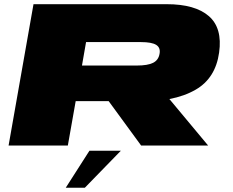

<svg xmlns="http://www.w3.org/2000/svg" viewBox="-20 -695 1114 917"><path d="M21 0 140 -675H776Q912 -675 977.5 -618Q1043 -561 1026.5 -444Q1009.5 -322 915 -267Q860.5 -235.5 789 -222L974 0H654L499 -212H341.5L304 0ZM371.5 -382H633.5Q685.5 -382 711.2 -395Q737 -408 742 -438Q747.5 -467 726.2 -480.5Q705 -494 653 -494H391ZM294 201.7 407.2 24.8H557.3L385.1 201.7Z"/></svg>

Font: Anybody UltraExpanded Black
Style: Italic
Weight: 900
Width: 9
Italic angle: -10°
Designer: Tyler Finck
Foundry: Etcetera Type Company
Version: Version 1.010; ttfautohint (v1.8.3) -l 8 -r 50 -G 200 -x 14 